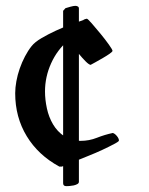

<svg xmlns="http://www.w3.org/2000/svg" viewBox="-20 -564 509 657"><path d="M204 -536Q210 -538 221 -541Q232 -544 238 -544Q242 -544 246 -542Q250 -540 250 -535V58Q250 63 244.5 66Q239 69 232 70.5Q225 72 218 72.5Q211 73 207 73Q196 73 196 63V-527ZM387 -83Q387 -81 381.5 -77.5Q376 -74 374 -73Q331 -50 284.5 -31.5Q238 -13 192 6H183Q111 -33 71.5 -98Q32 -163 32 -245Q32 -264 36 -286Q40 -308 47.5 -329.5Q55 -351 65.5 -371Q76 -391 88 -406Q99 -420 122 -433.5Q145 -447 171 -459Q197 -471 223 -480.5Q249 -490 267 -496H265Q267 -497 271 -498.5Q275 -500 277 -500Q280 -500 294 -484Q308 -468 324 -448.5Q340 -429 352.5 -411.5Q365 -394 365 -390Q365 -387 355 -380Q345 -373 332 -365.5Q319 -358 306.5 -351Q294 -344 290 -342Q284 -343 273 -354Q262 -365 250.5 -379Q239 -393 229 -406.5Q219 -420 214 -426Q176 -394 155 -347.5Q134 -301 134 -251Q134 -223 140.5 -193Q147 -163 161.5 -138.5Q176 -114 199.5 -98Q223 -82 256 -82Q285 -82 311.5 -92.5Q338 -103 366 -109Q373 -107 380 -98.5Q387 -90 387 -83Z"/></svg>

Font: Hand Textur
Style: Regular
Weight: 400
Designer: F. H. Ehmcke um 1935
Foundry: Peter Wiegel
Version: Version 1.000